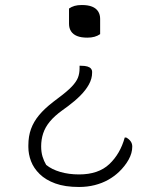

<svg xmlns="http://www.w3.org/2000/svg" viewBox="-20 -565 640 765"><path d="M255 -531Q265 -538 277 -541.5Q289 -545 306 -545Q331 -545 347 -538.5Q363 -532 371 -519.5Q379 -507 379 -490V-429Q369 -422 356.5 -418.5Q344 -415 328 -415Q303 -415 287 -421.5Q271 -428 263 -440.5Q255 -453 255 -470ZM295 180Q239 180 200.5 166Q162 152 138 128.5Q114 105 103.5 77Q93 49 93 21V14Q93 -22 103.5 -51Q114 -80 135.5 -106Q157 -132 192 -159L213 -175Q248 -201 266 -220Q284 -239 290.5 -255.5Q297 -272 297 -293V-303H303Q319 -303 328.5 -300Q338 -297 342.5 -291.5Q347 -286 347 -280V-275Q347 -252 334.5 -229Q322 -206 300 -184Q278 -162 251 -142L229 -126Q197 -103 178.5 -80.5Q160 -58 152 -33.5Q144 -9 144 18Q144 41 149.5 59Q155 77 164 92Q186 110 220 120Q254 130 295 130Q372 130 415.5 89Q459 48 477 -17H483Q494 -11 500.5 -2Q507 7 507 19Q507 45 492.5 71Q478 97 454 120Q435 138 411 151.5Q387 165 357.5 172.5Q328 180 295 180Z"/></svg>

Font: Recursive Casual Light
Style: Regular
Weight: 300
Version: Version 1.047